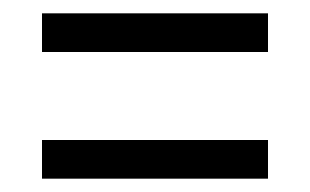

<svg xmlns="http://www.w3.org/2000/svg" viewBox="-20 -501 465 288"><path d="M43 -423V-481H382V-423ZM43 -233V-291H382V-233Z"/></svg>

Font: Noto Serif Ethiopic ExtraCondensed
Style: Regular
Weight: 400
Width: 2
Designer: Monotype Design Team
Foundry: Monotype Imaging Inc.
Version: Version 2.102; ttfautohint (v1.8.4.7-5d5b)